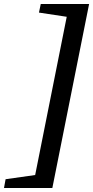

<svg xmlns="http://www.w3.org/2000/svg" viewBox="-101 -751 466 961"><path d="M345 -731 161 190H-81L-73 146L75 125L233 -667L94 -688L103 -731Z"/></svg>

Font: Piazzolla SC SemiBold
Style: Italic
Weight: 600
Italic angle: -11.3°
Designer: Juan Pablo del Peral
Foundry: Huerta Tipografica
Version: Version 1.330